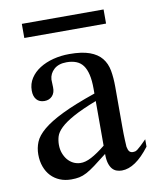

<svg xmlns="http://www.w3.org/2000/svg" viewBox="-73 -661 590 726"><g transform="rotate(-10 222.0 -298.0)"><path d="M284.7 -267.6Q228 -245.6 195.1 -227.3Q162.1 -209 145 -192.4Q127.9 -175.8 123.3 -160.4Q118.7 -145 118.7 -128.9Q118.7 -111.3 124 -96.7Q129.4 -82 138.4 -71Q147.5 -60.1 159.9 -53.7Q172.4 -47.4 186.5 -46.9Q205.6 -45.9 229.7 -58.6Q253.9 -71.3 284.7 -96.2ZM443.8 -64.5Q388.7 8.3 336.9 8.3Q326.2 8.3 316.7 4.9Q307.1 1.5 300 -6.8Q293 -15.1 288.8 -29.1Q284.7 -43 284.7 -64.5Q255.4 -41.5 236.1 -27.1Q216.8 -12.7 201.9 -4.9Q187 2.9 173.6 5.6Q160.2 8.3 142.6 8.3Q118.7 8.3 99.1 0.2Q79.6 -7.8 65.4 -22.7Q51.3 -37.6 43.5 -58.8Q35.6 -80.1 35.6 -106Q35.6 -130.9 44.7 -153.3Q53.7 -175.8 80.6 -198.5Q107.4 -221.2 156.2 -245.1Q205.1 -269 284.7 -296.4V-314.9Q284.7 -347.2 279.5 -369.1Q274.4 -391.1 264.2 -405Q253.9 -418.9 238 -425Q222.2 -431.2 201.2 -431.2Q170.4 -431.2 152.8 -415.3Q135.3 -399.4 133.8 -376.5L134.8 -347.2Q135.7 -326.2 124.3 -313.7Q112.8 -301.3 94.2 -301.3Q74.7 -301.3 64 -313.7Q53.2 -326.2 53.2 -348.1Q53.2 -374.5 66.7 -395.3Q80.1 -416 102.8 -430.4Q125.5 -444.8 155 -452.4Q184.6 -460 216.8 -460Q265.1 -460 294.7 -449.2Q324.2 -438.5 340.3 -418.7Q356.4 -398.9 361.6 -370.8Q366.7 -342.8 366.7 -307.6V-155.3Q366.7 -124 367.7 -104Q368.7 -84 369.1 -77.1Q371.6 -64 376.5 -58.6Q381.3 -53.2 390.6 -53.2Q395 -53.2 398.7 -54.2Q402.3 -55.2 408 -59.3Q413.6 -63.5 421.9 -71.3Q430.2 -79.1 443.8 -92.8ZM60.1 -549.3V-603.5H374V-549.3Z"/></g></svg>

Font: Doulos SIL Phon
Style: Regular
Weight: 400
Designer: Walt Agee, Victor Gaultney, Peter Martin, Debbi Hosken, Becca Hirsbrunner
Foundry: SIL International
Version: Version 5.000